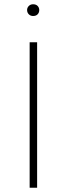

<svg xmlns="http://www.w3.org/2000/svg" viewBox="-20 -880 313 900"><path d="M154 0H119V-682H154ZM164 -833Q164 -821 156.5 -813Q149 -805 135 -805Q123 -805 115 -813Q107 -821 107 -833Q107 -844 115 -852Q123 -860 135 -860Q149 -860 156.5 -852Q164 -844 164 -833Z"/></svg>

Font: FiraGO UltraLight
Style: Regular
Weight: 200
Designer: bBox Type
Foundry: bBox Type GmbH
Version: Version 1.001